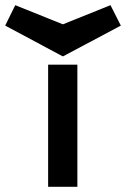

<svg xmlns="http://www.w3.org/2000/svg" viewBox="-106 -722 487 742"><path d="M80 0V-472H193V0ZM137 -504 -86 -623 -47 -702 137 -628 321 -702 361 -623Z"/></svg>

Font: Lil Grotesk Bold
Style: Regular
Weight: 700
Designer: Bastien Sozeau
Foundry: NBR — Bastien Sozeau
Version: Version 4.002; ttfautohint (v1.8.4.7-5d5b)